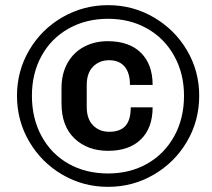

<svg xmlns="http://www.w3.org/2000/svg" viewBox="-20 -716 825 746"><path d="M754 -344Q754 -247 706.5 -166Q659 -85 577.5 -37.5Q496 10 400 10Q303 10 222 -37.5Q141 -85 93.5 -166Q46 -247 46 -344Q46 -440 93.5 -521Q141 -602 222.5 -649Q304 -696 400 -696Q496 -696 577.5 -648.5Q659 -601 706.5 -520.5Q754 -440 754 -344ZM104 -344Q104 -256 141.5 -187Q179 -118 246 -80Q313 -42 400 -42Q485 -42 552 -80Q619 -118 657 -187Q695 -256 695 -344Q695 -430 657 -498.5Q619 -567 552 -605Q485 -643 400 -643Q314 -643 246.5 -605Q179 -567 141.5 -499Q104 -431 104 -344ZM573 -386H485Q485 -433 464 -457.5Q443 -482 404 -482Q366 -482 341.5 -457Q317 -432 317 -386V-300Q317 -254 341.5 -229Q366 -204 404 -204Q447 -204 467.5 -227Q488 -250 488 -299H573Q573 -219 527.5 -174.5Q482 -130 400 -130Q320 -130 269.5 -178Q219 -226 219 -314V-373Q219 -430 242.5 -471.5Q266 -513 307 -534.5Q348 -556 398 -556Q482 -556 527.5 -511Q573 -466 573 -386Z"/></svg>

Font: Chivo
Style: Bold Italic
Weight: 700
Italic angle: -8.05°
Designer: Hector Gatti
Foundry: Omnibus-Type
Version: Version 1.007